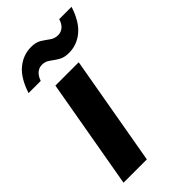

<svg xmlns="http://www.w3.org/2000/svg" viewBox="-215 -750 815 815"><g transform="rotate(-45 193.0 -342.5)"><path d="M15 0 102 -496H242L155 0ZM-1 -554Q21 -622 59 -653.5Q97 -685 145 -685Q174 -685 192 -673.5Q210 -662 225.5 -650.5Q241 -639 262 -639Q279 -639 292.5 -650Q306 -661 313 -684H387Q365 -616 327 -584.5Q289 -553 241 -553Q212 -553 193.5 -564.5Q175 -576 159.5 -587.5Q144 -599 124 -599Q107 -599 93.5 -588Q80 -577 72 -554Z"/></g></svg>

Font: DM Sans 28pt ExtraBold
Style: Italic
Weight: 800
Italic angle: -10°
Version: Version 4.004;gftools[0.9.30]